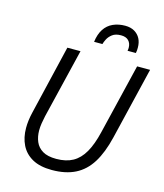

<svg xmlns="http://www.w3.org/2000/svg" viewBox="-132 -1001 949 1114"><g transform="rotate(15 343.0 -443.5)"><path d="M285 16Q213 16 167.5 -9.5Q122 -35 100 -79.5Q78 -124 78 -182Q78 -204 81 -227.5Q84 -251 90 -276L189 -693H268L167 -275Q162 -253 158.5 -230.5Q155 -208 155 -188Q155 -150 168 -119.5Q181 -89 211 -71Q241 -53 293 -53Q352 -53 392.5 -75.5Q433 -98 460.5 -146Q488 -194 506 -270L608 -693H686L582 -260Q559 -164 521 -103Q483 -42 425 -13Q367 16 285 16ZM330 -766Q336 -813 356 -843.5Q376 -874 408.5 -888.5Q441 -903 481 -903Q514 -903 537 -889.5Q560 -876 572 -853Q584 -830 584 -799Q584 -792 583.5 -783.5Q583 -775 581 -766H531Q532 -771 532.5 -775.5Q533 -780 533 -784Q533 -811 517.5 -827Q502 -843 472 -843Q439 -843 420 -828.5Q401 -814 392 -796Q383 -778 380 -766Z"/></g></svg>

Font: Ubuntu Sans
Style: Italic
Weight: 400
Italic angle: -13.5°
Designer: Dalton Maag Ltd
Foundry: Dalton Maag Ltd
Version: Version 1.006